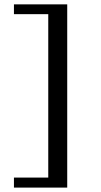

<svg xmlns="http://www.w3.org/2000/svg" viewBox="-20 -728 463 880"><path d="M43.9 131.8V85.9H201.2V-663.1H43.9V-708H288.1V131.8Z"/></svg>

Font: Charis SIL Phon
Style: Regular
Weight: 400
Foundry: SIL International
Version: Version 5.000